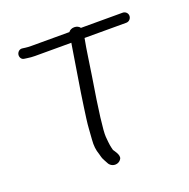

<svg xmlns="http://www.w3.org/2000/svg" viewBox="-130 -769 973 986"><g transform="rotate(-20 356.5 -276.5)"><path d="M138.5 -629C126.3 -629 115.5 -629.6 106.2 -630.9L91.4 -632.9C73.6 -635.8 62.5 -621.4 60.7 -609.3C59 -597.4 65.1 -579.9 84.6 -579L98.6 -577.1C110.3 -575.2 124.1 -574 138.5 -574H336.9C336.2 -570.5 335.1 -564 334.3 -558.5C320 -464.1 296.8 -333.3 284 -239L276.1 -181.5C270.1 -137.4 270.8 -121.7 266.4 -69.7C263.8 -39.2 266.6 -12.9 275.8 12.4L280.3 29.5C283.7 42.8 296 60.8 299.5 68.9C305.1 81.6 322.7 95.8 345.4 90C356 87.2 363.6 80.6 368.5 72.3C379.9 53.2 351.2 20.3 349.6 16.4C343.8 -6.7 342.1 -11.5 338.1 -59.8C335.5 -91.4 348.5 -198.6 377.9 -376.8C388.2 -439.4 396.6 -510.8 409.1 -574H637.3C652.8 -574 664.8 -587.1 664.8 -602C664.8 -617.8 651.7 -629 637.3 -629H409.6C403.3 -638 391.9 -644 378 -644C364 -644 352.8 -638.1 346.2 -629Z"/></g></svg>

Font: MewTooHand
Style: BdWide
Weight: 400
Designer: Mew Too, Robert Jablonski
Version: Version 0.77